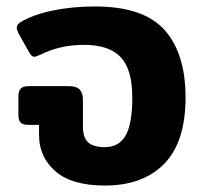

<svg xmlns="http://www.w3.org/2000/svg" viewBox="-20 -560 625 595"><path d="M101 -141V-173H69Q51 -173 44 -180Q37 -187 37 -205V-261Q37 -278 44 -285.5Q51 -293 69 -293H192Q217 -293 227 -282.5Q237 -272 237 -250V-167Q237 -134 253 -119Q269 -104 305 -104Q349 -104 369.5 -140.5Q390 -177 390 -258Q390 -345 354 -383Q318 -421 240 -421Q166 -421 104 -390Q90 -384 87 -384Q78 -384 71 -397L37 -457Q32 -467 32 -474Q32 -484 43 -491Q83 -515 144 -527.5Q205 -540 274 -540Q425 -540 490 -467Q555 -394 555 -258Q555 -120 489 -52.5Q423 15 305 15Q202 15 151.5 -29.5Q101 -74 101 -141Z"/></svg>

Font: Mitr Medium
Style: Regular
Weight: 500
Designer: Thanarat Vachiruckul
Foundry: Cadson Demak
Version: Version 1.003